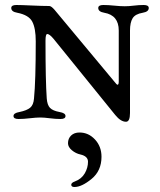

<svg xmlns="http://www.w3.org/2000/svg" viewBox="-20 -473 640 768"><path d="M278 275Q265 275 265 266Q265 258 279 253Q306 243 319 220.5Q332 198 332 174Q332 152 302 145Q283 141 267.5 128Q252 115 252 100Q252 81 264.5 69Q277 57 298 57Q334 57 360 85Q386 113 386 154Q386 210 346.5 242.5Q307 275 278 275ZM500 -351V-21Q500 14 484 14Q463 14 441 -13L194 -318Q178 -337 169 -337Q162 -337 162 -310Q162 -149 167 -79Q169 -53 180 -41.5Q191 -30 218 -25Q242 -21 242 -9Q242 3 222 3Q202 3 179 0Q156 -3 141 -3Q125 -3 99.5 0Q74 3 54 3Q34 3 34 -9Q34 -21 58 -25Q87 -31 100.5 -42Q114 -53 116 -79Q123 -149 123 -308Q123 -360 109 -386.5Q95 -413 49 -422Q25 -426 25 -441Q25 -453 45 -453Q64 -453 107 -451Q150 -449 177 -449Q185 -449 198 -434L437 -147Q447 -134 450 -134Q455 -134 455 -147V-351Q455 -412 397 -422Q373 -426 373 -441Q373 -453 393 -453Q413 -453 437 -450.5Q461 -448 479 -448Q496 -448 515.5 -450.5Q535 -453 555 -453Q575 -453 575 -441Q575 -426 551 -422Q521 -417 510.5 -400Q500 -383 500 -351Z"/></svg>

Font: EB Garamond SC 12
Style: Regular
Weight: 400
Version: Version 0.016 ; ttfautohint (v0.97) -l 8 -r 50 -G 200 -x 0 -